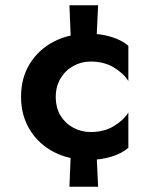

<svg xmlns="http://www.w3.org/2000/svg" viewBox="-20 -598 620 730"><path d="M250 -38 244 112H353L346 -38ZM192 -230Q192 -269 210 -299.5Q228 -330 258.5 -347Q289 -364 325 -364Q375 -364 412 -342Q449 -320 468 -290V-424Q444 -445 404 -457.5Q364 -470 317 -470Q243 -470 185 -440Q127 -410 93.5 -356Q60 -302 60 -230Q60 -159 93.5 -104.5Q127 -50 185 -20Q243 10 317 10Q364 10 404 -2.5Q444 -15 468 -36V-170Q449 -140 412 -118Q375 -96 325 -96Q289 -96 258.5 -112.5Q228 -129 210 -158.5Q192 -188 192 -230ZM244 -578 250 -428H346L353 -578Z"/></svg>

Font: Jost SemiBold
Style: Regular
Weight: 600
Version: Version 3.710